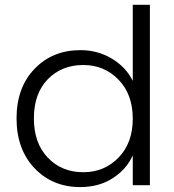

<svg xmlns="http://www.w3.org/2000/svg" viewBox="-20 -760 715 788"><path d="M310.1 -554.2Q381.8 -554.2 439.7 -519Q497.6 -483.9 524.9 -428.2V-740.2H595.2V0H524.9V-122.1Q499 -64.9 442.6 -28.6Q386.2 7.8 309.1 7.8Q195.3 7.8 121.6 -69.8Q47.9 -147.5 47.9 -273.9Q47.9 -400.4 121.6 -477.3Q195.3 -554.2 310.1 -554.2ZM321.8 -493.2Q232.9 -493.2 176 -434.6Q119.1 -376 119.1 -273.9Q119.1 -172.4 176.3 -112.8Q233.4 -53.2 321.8 -53.2Q408.2 -53.2 466.6 -113.3Q524.9 -173.3 524.9 -272.9Q524.9 -372.6 466.6 -432.9Q408.2 -493.2 321.8 -493.2Z"/></svg>

Font: SVN-Poppins Light
Style: Regular
Weight: 300
Designer: Ninad Kale (Devanagari), Jonny Pinhorn (Latin)
Foundry: Indian Type Foundry
Version: Version 3.002 2017